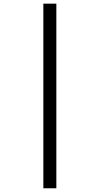

<svg xmlns="http://www.w3.org/2000/svg" viewBox="-20 -784 540 1040"><path d="M285.2 235.8H214.8V-764.2H285.2Z"/></svg>

Font: Abyssinica SIL
Style: Regular
Weight: 400
Designer: Victor Gaultney and Lorna Evans
Foundry: SIL International
Version: Version 2.100